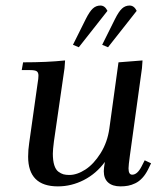

<svg xmlns="http://www.w3.org/2000/svg" viewBox="-20 -663 582 690"><path d="M58.1 -411.1 63 -439Q150.4 -439 213.9 -445.8L211.9 -418L173.8 -154.8Q169.9 -124.5 169.9 -110.8Q169.9 -85.9 175 -69.6Q180.2 -53.2 189.7 -46.1Q199.2 -39.1 208 -36.6Q216.8 -34.2 229 -34.2Q256.8 -34.2 286.9 -53.7Q316.9 -73.2 341.6 -112.5Q366.2 -151.9 373 -201.2L405.8 -439L492.2 -445.8L490.2 -418L446.8 -104Q441.9 -68.8 441.9 -58.1Q441.9 -35.2 455.1 -35.2Q473.6 -35.2 488.8 -64.9L500 -86.9L522.9 -76.2L512.2 -54.2Q502.9 -35.6 491.2 -23.2Q479.5 -10.7 466.3 -4.4Q453.1 2 440.4 4.4Q427.7 6.8 413.1 6.8Q384.3 6.8 368.7 -7.1Q353 -21 353 -47.9Q353 -58.6 356.9 -81.1Q326.2 -39.1 281.5 -16.1Q236.8 6.8 188 6.8Q81.1 6.8 81.1 -100.1Q81.1 -124.5 85 -149.9L115.2 -363.8Q118.2 -380.9 118.2 -391.1Q118.2 -402.8 111.8 -407Q105.5 -411.1 87.9 -411.1ZM242.2 -502 288.1 -594.2Q301.8 -621.6 313.5 -632.3Q325.2 -643.1 340.8 -643.1Q356.9 -643.1 366.2 -624L263.2 -493.2ZM347.2 -502 393.1 -594.2Q406.7 -621.6 418.5 -632.3Q430.2 -643.1 445.8 -643.1Q461.9 -643.1 471.2 -624L368.2 -493.2Z"/></svg>

Font: Dihjauti
Style: Bold Italic
Weight: 700
Italic angle: -9°
Designer: T. Christopher White
Version: Version 3.0.0